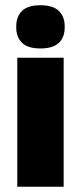

<svg xmlns="http://www.w3.org/2000/svg" viewBox="-20 -713 308 733"><path d="M46 0V-492.5H223V0ZM134.5 -528Q86 -528 64 -549.8Q42 -571.5 42 -608.5V-612.5Q42 -649.5 64 -671.2Q86 -693 134.5 -693Q182.5 -693 204.8 -671.2Q227 -649.5 227 -612.5V-608.5Q227 -571 204.8 -549.5Q182.5 -528 134.5 -528Z"/></svg>

Font: Anek Odia Medium ExtraBold
Style: Regular
Weight: 800
Version: Version 1.003